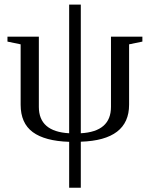

<svg xmlns="http://www.w3.org/2000/svg" viewBox="-20 -622 666 854"><path d="M339.4 -29.3Q473.6 -36.6 473.6 -146.5V-459H613.3V-437L554.2 -424.8V-156.2Q554.2 1.5 339.4 8.3V212.9H287.6V8.8Q179.7 5.4 125.7 -34.4Q71.8 -74.2 71.8 -156.2V-424.8L13.2 -437V-459H152.8V-146.5Q152.8 -36.6 287.6 -29.3V-601.6H339.4Z"/></svg>

Font: Times New Roman
Style: Regular
Weight: 400
Designer: Steve Matteson
Foundry: Ascender Corporation
Version: Version 2.00.3